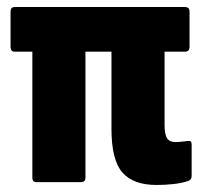

<svg xmlns="http://www.w3.org/2000/svg" viewBox="-20 -518 571 546"><path d="M425 8Q359 8 328 -27.5Q297 -63 297 -151V-371H223V-13Q223 0 210 0H84Q72 0 72 -13V-371H22Q10 -371 10 -385V-485Q10 -498 22 -498H506Q519 -498 519 -485V-385Q519 -371 506 -371H448V-162Q448 -136 455 -125Q462 -114 479 -114Q487 -114 495.5 -115Q504 -116 514 -117Q525 -119 525 -108V-18Q525 -6 514 -3Q496 3 472.5 5.5Q449 8 425 8Z"/></svg>

Font: Sofia Sans Condensed Black
Style: Regular
Weight: 900
Designer: Botio Nikoltchev, Ani Petrova
Foundry: lettersoup
Version: Version 4.101